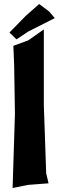

<svg xmlns="http://www.w3.org/2000/svg" viewBox="-20 -901 296 960"><path d="M46.9 -671.9 50.8 -574.2 54.7 -332 43 39.1 121.1 23.4 222.7 15.6 210.9 -35.2 199.2 -375V-753.9L121.1 -699.2ZM175.8 -880.9 109.4 -822.3 27.3 -738.3 62.5 -704.1 121.1 -743.2 253.9 -810.5 226.6 -842.8Z"/></svg>

Font: MaokenAssortedSans-Lite
Style: Lite
Weight: 400
Version: Version 1.400